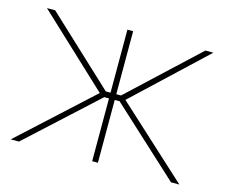

<svg xmlns="http://www.w3.org/2000/svg" viewBox="-79 -622 854 727"><g transform="rotate(15 347.5 -258.0)"><path d="M297.4 -256.8 21 -515.6H53.2L317.9 -268.6H336.4V-515.6H358.9V-268.6H377.4L642.1 -515.6H673.3L397.9 -256.8L678.2 0H645.5L377.9 -246.1H358.9V0H336.4V-246.1H317.9L49.3 0H17.1Z"/></g></svg>

Font: Intratopia Thin
Style: Regular
Weight: 100
Designer: Rasmus Andersson
Foundry: rsms
Version: Version 3.000;Glyphs 3.2.3 (3260)